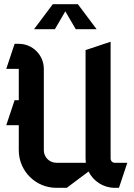

<svg xmlns="http://www.w3.org/2000/svg" viewBox="-20 -880 640 920"><path d="M233 -860 143 -740H243L293 -825.7L343 -740H443L353 -860ZM510 -680 390 -640V-120C390 -113.2 390.5 -106.5 391.4 -100H250C216.9 -100 190 -126.9 190 -160V-550C190 -616.2 136.2 -670 70 -670H50L10 -550H70V-400H50L10 -280H70V-160C70 -60.6 150.6 20 250 20H300L404.3 -58.2C427.2 -11.9 474.9 20 530 20H550L590 -100H530C519 -100 510 -109 510 -120Z"/></svg>

Font: Abibas
Style: Medium
Weight: 500
Version: Version 0.3